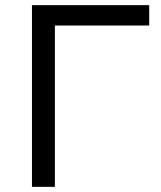

<svg xmlns="http://www.w3.org/2000/svg" viewBox="-20 -725 626 745"><path d="M104 0V-705H559V-626H193V0Z"/></svg>

Font: Nunito Sans 8pt
Style: Regular
Weight: 400
Version: Version 3.101;gftools[0.9.27]